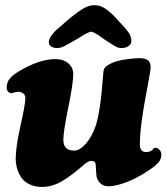

<svg xmlns="http://www.w3.org/2000/svg" viewBox="-20 -717 647 746"><path d="M274.4 -562.5Q238.3 -541.5 226.1 -535.9Q213.9 -530.3 202.6 -530.3Q187 -530.3 177.7 -537.1Q168.5 -543.9 169.9 -555.7Q171.9 -573.7 195.8 -597.7L252.9 -647.5Q288.1 -675.3 307.6 -686Q327.1 -696.8 347.7 -696.8Q366.2 -696.8 382.8 -687.3Q399.4 -677.7 421.4 -656.7L467.8 -606Q476.6 -595.2 480.7 -589.1Q484.9 -583 488 -573.7Q491.2 -564.5 490.2 -555.7Q489.3 -543.9 478.3 -537.1Q467.3 -530.3 451.7 -530.3Q440.4 -530.3 429.9 -535.9Q419.4 -541.5 387.7 -562.5Q383.3 -565.4 375.5 -571Q367.7 -576.7 363.8 -579.3Q359.9 -582 354.2 -585.4Q348.6 -588.9 344 -590.8Q339.4 -592.8 334.5 -594.2Q328.1 -592.8 320.6 -589.4Q313 -585.9 308.1 -583Q303.2 -580.1 292 -573Q280.8 -565.9 274.4 -562.5ZM143.1 9.3Q113.8 9.3 92.3 -2Q70.8 -13.2 60.3 -31Q49.8 -48.8 45.4 -65.7Q41 -82.5 41 -99.1Q41 -145.5 59.8 -229.2Q78.6 -313 78.6 -335.9Q78.6 -345.7 72.3 -352.1Q67.4 -356.9 59.6 -359.4Q48.3 -362.8 27.8 -355.5Q23.4 -353.5 15.6 -357.4Q5.9 -364.3 5.9 -375Q5.9 -397.5 18.1 -411.9Q30.3 -426.3 54.2 -440.4Q132.8 -487.3 194.8 -487.3Q226.6 -487.3 245.1 -471.2Q264.6 -454.6 264.6 -428.7Q264.6 -393.6 245.4 -299.6Q226.1 -205.6 226.1 -173.8Q226.1 -131.8 268.1 -131.8Q289.6 -131.8 313 -158Q336.4 -184.1 351.6 -227.5Q370.1 -282.7 380.4 -421.4Q380.4 -423.3 380.9 -428Q381.3 -432.6 381.3 -434.6Q381.3 -436.5 382.1 -440.4Q382.8 -444.3 383.5 -446.3Q384.3 -448.2 385.7 -451.2Q387.2 -454.1 389.2 -456.1Q391.1 -458 394 -460.4Q397 -462.9 400.9 -464.8Q428.7 -482.4 481 -487.8Q483.9 -488.3 491.5 -489Q499 -489.7 502.4 -490Q505.9 -490.2 512.5 -490.7Q519 -491.2 522.7 -491Q526.4 -490.7 531.5 -490.5Q536.6 -490.2 540.5 -489.3Q544.4 -488.3 547.9 -486.8Q565.4 -480 565.4 -454.6Q565.4 -446.8 553.7 -382.8Q552.7 -378.4 548.3 -354Q543.9 -329.6 542.2 -320.6Q540.5 -311.5 536.9 -289.3Q533.2 -267.1 531.5 -253.9Q529.8 -240.7 527.6 -221.9Q525.4 -203.1 524.4 -187.3Q523.4 -171.4 523.4 -156.7Q523.4 -132.8 537.6 -127.9Q548.3 -124.5 560.3 -127.9Q572.3 -131.3 576.2 -140.6Q585 -143.1 585.9 -143.1Q593.8 -141.1 600.3 -134Q606.9 -127 606.9 -115.2Q606.9 -94.2 586.2 -76.2Q565.4 -58.1 525.9 -35.2Q493.2 -16.1 458.7 -4.6Q424.3 6.8 401.4 6.8Q370.6 6.8 357.4 -23.4Q354 -32.7 353.3 -52Q352.5 -71.3 351.6 -80.1Q349.6 -91.8 332.5 -91.8Q324.7 -91.8 309.6 -80.1Q258.8 -35.2 220.7 -12.9Q182.6 9.3 143.1 9.3Z"/></svg>

Font: Cooper* ExtraBold
Style: Italic
Weight: 800
Italic angle: -7°
Designer: Owen Earl
Foundry: indestructible type*
Version: Version 0.001